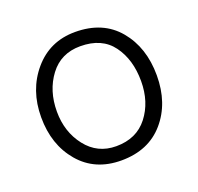

<svg xmlns="http://www.w3.org/2000/svg" viewBox="-98 -620 757 735"><g transform="rotate(-20 280.5 -252.5)"><path d="M516 -251Q516 -138 452.5 -64.5Q389 9 278 9Q171 9 108 -65Q45 -139 45 -251Q45 -362 110 -438Q175 -514 278 -514Q391 -514 453.5 -439.5Q516 -365 516 -251ZM109 -251Q109 -168 155.5 -108.5Q202 -49 278 -49Q361 -49 406.5 -107.5Q452 -166 452 -251Q452 -339 409 -397.5Q366 -456 278 -456Q199 -456 154 -396Q109 -336 109 -251Z"/></g></svg>

Font: Hind Madurai Light
Style: Regular
Weight: 300
Designer: Jyotish Sonowal
Foundry: Indian Type Foundry
Version: Version 1.001;PS 1.0;hotconv 1.0.86;makeotf.lib2.5.63406; tt